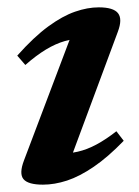

<svg xmlns="http://www.w3.org/2000/svg" viewBox="-20 -491 379 523"><path d="M45.5 -54.5 181.5 -414 207 -385Q182 -386.5 156.8 -379.2Q131.5 -372 105 -356Q78.5 -340 49 -314L27 -339.5Q72.5 -390.5 111.5 -419Q150.5 -447.5 184.5 -459.2Q218.5 -471 249 -471Q289 -471 301.5 -455Q314 -439 301 -404.5L165 -38.5L140.5 -73.5Q166.5 -72 191.8 -77.8Q217 -83.5 243 -97.5Q269 -111.5 297 -133.5L317 -107.5Q274 -63 235.5 -36.8Q197 -10.5 162.8 0.8Q128.5 12 97 12Q56.5 12 44 -3Q31.5 -18 45.5 -54.5Z"/></svg>

Font: Newsreader SemiBold
Style: Italic
Weight: 600
Italic angle: -17°
Designer: Hugues Gentile
Foundry: Production Type
Version: Version 1.003